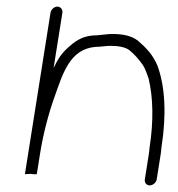

<svg xmlns="http://www.w3.org/2000/svg" viewBox="-20 -563 541 582"><path d="M133.2 -525C107.3 -361.7 81.4 -198.3 55.5 -35L73.7 -36C76.3 -35.3 79 -35 82 -35H91.5C94.8 -55.7 98.1 -76.3 101.4 -97C110.7 -155.9 126.8 -217.8 145 -268.5C170.6 -339.9 191 -414.9 270.7 -421C287.7 -421 299.2 -424 315.2 -424C337.9 -424 359.2 -420.6 372.1 -411C388.6 -397.5 400.9 -382.8 413 -366C419.5 -356.6 426.5 -336.5 430.5 -325C444.2 -268.1 445.9 -195.3 433.4 -116C432.8 -108 431.9 -100.3 430.7 -93L419 -19C417.5 -9.5 424 -1 433.7 -1C443.3 -1 453.5 -9.5 455 -19L466.7 -93C467.9 -100.3 468.8 -108.3 469.5 -117C484.9 -214 480.9 -301.6 456.8 -365C443.9 -396.2 422.5 -418.9 397.7 -440C378.9 -454 354.1 -460 320.9 -460C304.6 -460 292.1 -457.3 274.2 -456C235.5 -456 214 -442.8 191 -423C168.5 -403.6 156.7 -387 142.5 -357L169.2 -525C170.6 -534.2 163.2 -543 154 -543C144.8 -543 134.6 -534.2 133.2 -525Z"/></svg>

Font: CiSf OpenHand
Style: Obl
Weight: 400
Foundry: Cannot Into Space Fonts
Version: Version 0.7892